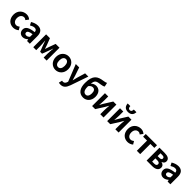

<svg xmlns="http://www.w3.org/2000/svg" viewBox="657 -3261 5915 5915"><g transform="rotate(45 3614.5 -304.0)"><path d="M317 14C379 14 447 -7 500 -54L442 -151C411 -125 374 -106 333 -106C252 -106 194 -174 194 -280C194 -385 252 -454 338 -454C369 -454 395 -441 423 -418L493 -511C452 -548 399 -574 330 -574C178 -574 44 -466 44 -280C44 -94 163 14 317 14Z M731 14C796 14 852 -17 900 -60H905L915 0H1035V-327C1035 -489 962 -574 820 -574C732 -574 652 -540 587 -500L639 -402C691 -433 741 -456 793 -456C862 -456 886 -414 888 -359C663 -335 566 -272 566 -153C566 -57 631 14 731 14ZM780 -101C737 -101 706 -120 706 -164C706 -215 751 -252 888 -268V-156C853 -121 822 -101 780 -101Z M1185 0H1314V-173C1314 -230 1303 -339 1299 -401H1303C1319 -355 1341 -297 1357 -251L1435 -50H1518L1594 -251C1610 -297 1632 -353 1648 -401H1653C1647 -339 1637 -230 1637 -173V0H1768V-560H1601L1524 -349C1510 -303 1496 -262 1481 -221H1476C1463 -262 1448 -303 1434 -349L1352 -560H1185Z M2159 14C2299 14 2428 -94 2428 -280C2428 -466 2299 -574 2159 -574C2018 -574 1890 -466 1890 -280C1890 -94 2018 14 2159 14ZM2159 -106C2082 -106 2040 -174 2040 -280C2040 -385 2082 -454 2159 -454C2235 -454 2278 -385 2278 -280C2278 -174 2235 -106 2159 -106Z M2592 224C2717 224 2777 149 2826 17L3025 -560H2884L2807 -300C2793 -248 2779 -194 2767 -142H2762C2746 -196 2732 -250 2715 -300L2626 -560H2478L2696 -11L2686 23C2670 72 2638 108 2581 108C2568 108 2552 104 2542 101L2515 214C2537 220 2559 224 2592 224Z M3364 14C3510 14 3622 -101 3622 -273C3622 -443 3524 -533 3403 -533C3338 -533 3277 -507 3234 -457C3250 -627 3308 -636 3472 -659C3521 -666 3569 -677 3599 -700L3571 -829C3536 -812 3508 -804 3442 -795C3232 -766 3090 -695 3090 -347C3090 -119 3188 14 3364 14ZM3229 -346C3270 -405 3317 -426 3359 -426C3429 -426 3470 -378 3470 -273C3470 -172 3429 -106 3361 -106C3277 -106 3229 -176 3229 -313Z M3749 0H3883L4047 -259C4065 -291 4094 -344 4114 -377H4118C4112 -307 4105 -233 4105 -176V0H4247V-560H4112L3949 -300C3931 -268 3901 -216 3882 -182H3879C3884 -252 3891 -327 3891 -383V-560H3749Z M4405 0H4539L4703 -259C4721 -291 4750 -344 4770 -377H4774C4768 -307 4761 -233 4761 -176V0H4903V-560H4768L4605 -300C4587 -268 4557 -216 4538 -182H4535C4540 -252 4547 -327 4547 -383V-560H4405ZM4658 -650C4788 -650 4845 -726 4848 -832H4734C4732 -769 4714 -729 4658 -729C4602 -729 4584 -769 4582 -832H4468C4472 -726 4529 -650 4658 -650Z M5299 14C5361 14 5429 -7 5482 -54L5424 -151C5393 -125 5356 -106 5315 -106C5234 -106 5176 -174 5176 -280C5176 -385 5234 -454 5320 -454C5351 -454 5377 -441 5405 -418L5475 -511C5434 -548 5381 -574 5312 -574C5160 -574 5026 -466 5026 -280C5026 -94 5145 14 5299 14Z M5698 0H5844V-444H6016V-560H5527V-444H5698Z M6124 0H6368C6496 0 6598 -46 6598 -161C6598 -238 6550 -276 6482 -292V-297C6546 -315 6576 -362 6576 -413C6576 -523 6480 -560 6355 -560H6124ZM6267 -337V-461H6346C6409 -461 6435 -438 6435 -398C6435 -360 6409 -337 6344 -337ZM6267 -98V-238H6356C6424 -238 6455 -210 6455 -170C6455 -127 6427 -98 6359 -98Z M6854 14C6919 14 6975 -17 7023 -60H7028L7038 0H7158V-327C7158 -489 7085 -574 6943 -574C6855 -574 6775 -540 6710 -500L6762 -402C6814 -433 6864 -456 6916 -456C6985 -456 7009 -414 7011 -359C6786 -335 6689 -272 6689 -153C6689 -57 6754 14 6854 14ZM6903 -101C6860 -101 6829 -120 6829 -164C6829 -215 6874 -252 7011 -268V-156C6976 -121 6945 -101 6903 -101Z"/></g></svg>

Font: Noto Sans CJK TC
Style: Bold
Weight: 700
Designer: Ryoko NISHIZUKA 西塚涼子 (kana, bopomofo & ideographs); Paul D. Hunt (Latin, Greek & Cyrillic); Sandoll Communications 산돌커뮤니
Foundry: Adobe
Version: Version 2.004;hotconv 1.0.118;makeotfexe 2.5.65603